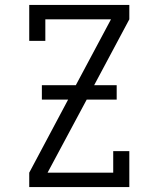

<svg xmlns="http://www.w3.org/2000/svg" viewBox="-20 -755 640 775"><path d="M98 0V-58L255 -353H149V-411H286L428 -677H163V-590H98V-735H502V-677L360 -411H451V-353H330L172 -58H437V-145H502V0Z"/></svg>

Font: Iosevka Etoile Light
Style: Regular
Weight: 300
Designer: Belleve Invis
Foundry: Belleve Invis
Version: Version 25.0.1; ttfautohint (v1.8.4)